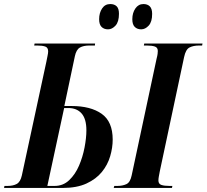

<svg xmlns="http://www.w3.org/2000/svg" viewBox="-42 -929 1021 949"><path d="M-22 0 -20 -10H-5Q23 -10 41 -20Q59 -30 66 -62L187 -623Q190 -639 193 -653Q196 -667 196 -675Q196 -694 181.5 -699Q167 -704 143 -704H127L129 -714H428L427 -704H399Q371 -704 353 -694Q335 -684 328 -651L276 -405H312Q406 -405 460.5 -366.5Q515 -328 515 -239Q515 -199 502.5 -156.5Q490 -114 461.5 -79Q433 -44 385.5 -22Q338 0 267 0ZM228 -10Q270 -10 300 -38.5Q330 -67 348.5 -110Q367 -153 376 -200.5Q385 -248 385 -285Q385 -341 361.5 -368Q338 -395 296 -395H275L192 -10ZM520 0 523 -10H538Q564 -10 583 -19Q602 -28 609 -63L732 -639Q736 -654 737 -663Q738 -672 738 -677Q738 -694 723.5 -699Q709 -704 684 -704H669L671 -714H959L957 -704H942Q914 -704 895 -694.5Q876 -685 868 -647L748 -83Q745 -68 743 -56.5Q741 -45 741 -37Q741 -20 755.5 -15Q770 -10 795 -10H810L808 0ZM656 -784Q636 -784 624 -796Q612 -808 612 -834Q612 -865 627 -887Q642 -909 667 -909Q687 -909 698.5 -897.5Q710 -886 710 -860Q710 -821 693 -802.5Q676 -784 656 -784ZM492 -784Q472 -784 460 -796Q448 -808 448 -834Q448 -865 462.5 -887Q477 -909 503 -909Q523 -909 534.5 -898Q546 -887 546 -861Q546 -821 529 -802.5Q512 -784 492 -784Z"/></svg>

Font: Noto Serif Display ExtraCondensed
Style: Bold Italic
Weight: 700
Width: 2
Italic angle: -12°
Designer: Monotype Design Team
Foundry: Monotype Imaging Inc.
Version: Version 2.009